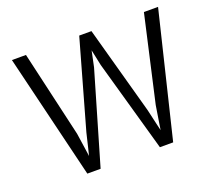

<svg xmlns="http://www.w3.org/2000/svg" viewBox="-118 -860 1123 1009"><g transform="rotate(-20 443.5 -356.0)"><path d="M117.7 -703.6H39.1L207.5 -7.3H281.7L431.6 -520L442.9 -573.7L450.2 -608.4L457.5 -573.7L468.8 -520L613.3 -7.3H687.5L856.4 -703.6H777.3L668.5 -223.1L653.3 -127.9L647.5 -90.3L638.7 -127.4L619.1 -212.9L483.9 -703.6H415.5L276.9 -212.9L256.8 -128.9L247.6 -91.3L242.2 -129.4L228.5 -222.7Z"/></g></svg>

Font: Shabnam FD Light
Style: Regular
Weight: 300
Foundry: DejaVu fonts team - Redesigned by Saber Rastikerdar - Based on Vazir font
Version: Version 5.00;October 20, 2019;FontCreator 12.0.0.2547 64-bit